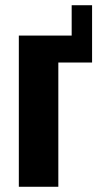

<svg xmlns="http://www.w3.org/2000/svg" viewBox="-20 -714 381 734"><path d="M52 0V-578H254V-694H332V-475H203V0Z"/></svg>

Font: Oswald SemiBold
Style: Regular
Weight: 600
Designer: Vernon Adams
Foundry: Vernon Adams
Version: Version 4.100; ttfautohint (v1.8.1.43-b0c9)